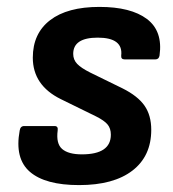

<svg xmlns="http://www.w3.org/2000/svg" viewBox="-20 -524 502 556"><path d="M209 12Q111 12 66.5 -26.5Q22 -65 37 -146Q39 -159 50 -159H138Q149 -159 147 -146Q142 -108 160 -92.5Q178 -77 217 -77Q301 -77 301 -134Q301 -152 291.5 -163.5Q282 -175 258 -187L156 -237Q75 -277 75 -357Q75 -427 125 -465.5Q175 -504 268 -504Q359 -504 405.5 -469Q452 -434 442 -363Q440 -352 430 -352H341Q330 -352 331 -363Q337 -415 263 -415Q192 -415 192 -368Q192 -351 203.5 -339Q215 -327 241 -314L335 -268Q379 -246 398.5 -218Q418 -190 418 -148Q418 -72 363.5 -30Q309 12 209 12Z"/></svg>

Font: Sofia Sans
Style: Bold Italic
Weight: 700
Italic angle: -9°
Designer: Botio Nikoltchev, Ani Petrova
Foundry: lettersoup
Version: Version 4.101; ttfautohint (v1.8.4.7-5d5b)